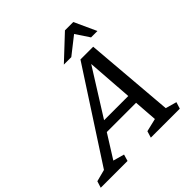

<svg xmlns="http://www.w3.org/2000/svg" viewBox="-297 -1116 1305 1305"><g transform="rotate(-45 355.5 -464.0)"><path d="M206 -238.5 228.5 -308.5H568L544.5 -238.5ZM632 -70 712 -47.5 697 0H418.5L433 -47.5L527.5 -70L484.5 -662H499.5L128 -70L208.5 -47.5L194.5 0H-63L-48 -47.5L38 -70L456 -714H578.5ZM351.5 -769 521.5 -928.5H601.5L674.5 -769H613L540 -879H563L423 -769Z"/></g></svg>

Font: Newsreader 7pt
Style: Italic
Weight: 400
Italic angle: -17°
Designer: Hugues Gentile
Foundry: Production Type
Version: Version 1.003